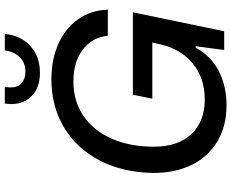

<svg xmlns="http://www.w3.org/2000/svg" viewBox="-104 -874 987 820"><g transform="rotate(-90 390.0 -463.5)"><path d="M62 -305Q64 -433 115 -531.5Q166 -630 256 -684Q346 -738 463 -738Q545 -738 611.5 -709Q678 -680 717.5 -625Q757 -570 759 -497H648Q641 -564 588.5 -604Q536 -644 452 -644Q369 -644 306 -601.5Q243 -559 208.5 -481Q174 -403 174 -301Q174 -197 228 -140Q282 -83 375 -83Q467 -83 529 -134Q591 -185 611 -272L619 -307H379L396 -390H748L667 0H587L603 -122H597Q562 -57 497.5 -23.5Q433 10 350 10Q263 10 197 -29Q131 -68 96 -139.5Q61 -211 62 -305ZM356 -910Q357 -924 358 -937H430Q427 -924 427 -912Q427 -882 445 -865.5Q463 -849 494 -849Q532 -849 556 -873Q580 -897 585 -937H656Q648 -867 603.5 -827Q559 -787 489 -787Q428 -787 392 -820.5Q356 -854 356 -910Z"/></g></svg>

Font: Mona Sans Medium
Style: Italic
Weight: 500
Italic angle: -11.7°
Designer: Deni Anggara
Foundry: GitHub
Version: Version 2.000